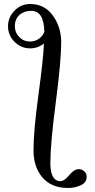

<svg xmlns="http://www.w3.org/2000/svg" viewBox="-20 -704 472 957"><path d="M412 177Q412 206 382.5 219.5Q353 233 320 233Q237 233 192 181Q147 129 147 45Q147 -51 171.5 -230.5Q196 -410 199 -487Q169 -463 130 -463Q85 -463 52.5 -495.5Q20 -528 20 -573Q20 -618 52.5 -651Q85 -684 130 -684Q202 -684 243.5 -626.5Q285 -569 285 -494Q285 -399 258 -193.5Q231 12 231 109Q231 199 282 199Q300 199 325 169Q350 139 372 139Q388 139 400 150Q412 161 412 177ZM201 -545Q199 -650 136 -650Q100 -650 77 -629.5Q54 -609 54 -573Q54 -542 76 -519.5Q98 -497 130 -497Q154 -497 173.5 -510.5Q193 -524 201 -545Z"/></svg>

Font: STIX MathJax Latin
Style: Regular
Weight: 400
Designer: MicroPress Inc., with final additions and corrections provided by Coen Hoffman, Elsevier (retired)
Version: Version 1.1.1